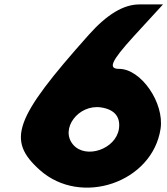

<svg xmlns="http://www.w3.org/2000/svg" viewBox="-20 -903 756 867"><path d="M381 -746C43 -367 9 -270 160 -135C346 31 668 -79 705 -321C723 -438 617 -592 518 -592C467 -592 481 -626 583 -738L716 -883H609C538 -883 463 -838 381 -746ZM517 -321C503 -229 367 -183 310 -250C250 -321 334 -433 436 -418C497 -409 525 -375 517 -321Z"/></svg>

Font: Hussar Skorodowane
Style: Ky
Weight: 700
Foundry: Cannot Into Space Fonts
Version: Version 0.892